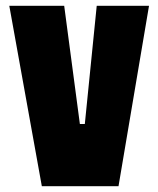

<svg xmlns="http://www.w3.org/2000/svg" viewBox="-20 -641 545 661"><path d="M493 -621 388 0H124L12 -621H201L255 -214H272L313 -621Z"/></svg>

Font: Passion One
Style: Regular
Weight: 400
Designer: Alejandro Lo Celso
Foundry: Fontstage
Version: Version 1.002